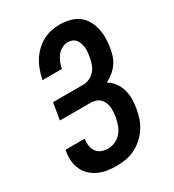

<svg xmlns="http://www.w3.org/2000/svg" viewBox="-182 -845 863 955"><g transform="rotate(-30 250.0 -367.5)"><path d="M205 8Q178 8 152.5 4Q127 0 104 -10.5Q81 -21 62.5 -38Q44 -55 33.5 -78Q23 -101 20.5 -127Q18 -153 23 -180L24 -189H135L134 -184Q131 -165 134.5 -146.5Q138 -128 148.5 -114Q159 -100 176.5 -94Q194 -88 213 -88Q234 -88 255 -98Q276 -108 290 -125.5Q304 -143 311 -164Q318 -185 322 -206Q324 -220 325 -235Q326 -250 324 -264Q322 -278 316 -290.5Q310 -303 300 -312Q290 -321 276.5 -325Q263 -329 248 -329H73L89 -425H264Q282 -425 300.5 -434Q319 -443 331.5 -458.5Q344 -474 350 -492.5Q356 -511 359 -529Q361 -542 362.5 -555.5Q364 -569 362.5 -581.5Q361 -594 357 -606Q353 -618 345.5 -627.5Q338 -637 326.5 -642Q315 -647 301 -647Q284 -647 267 -638Q250 -629 238.5 -614Q227 -599 220 -581.5Q213 -564 210 -547V-546H99V-548Q104 -573 112.5 -597.5Q121 -622 134.5 -644.5Q148 -667 167.5 -686.5Q187 -706 210.5 -719Q234 -732 259.5 -737.5Q285 -743 309 -743Q338 -743 365 -736.5Q392 -730 413.5 -715Q435 -700 448.5 -677Q462 -654 468.5 -628Q475 -602 475 -573.5Q475 -545 470 -517Q467 -496 460 -474.5Q453 -453 439.5 -434Q426 -415 408 -400.5Q390 -386 369 -376Q391 -363 406.5 -342.5Q422 -322 429.5 -297Q437 -272 437 -244.5Q437 -217 432 -190Q428 -163 419 -137Q410 -111 394.5 -87.5Q379 -64 357.5 -45Q336 -26 311 -13.5Q286 -1 258.5 3.5Q231 8 205 8Z"/></g></svg>

Font: Iosevka Term Curly Oblique
Style: Bold
Weight: 700
Italic angle: -9°
Designer: Belleve Invis
Foundry: Belleve Invis
Version: Version 32.3.0